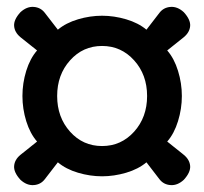

<svg xmlns="http://www.w3.org/2000/svg" viewBox="-20 -616 600 564"><path d="M185.8 -438.7Q147.9 -396.5 147.9 -334Q147.9 -271.5 185.8 -229.2Q223.6 -187 279.8 -187Q335.9 -187 374 -229.2Q412.1 -271.5 412.1 -334Q412.1 -396.5 374 -438.7Q335.9 -481 279.8 -481Q223.6 -481 185.8 -438.7ZM40 -87.9Q20 -109.9 21.5 -128.4Q22.9 -147 40 -161.1L88.9 -200.2Q68.4 -223.6 57.1 -260Q45.9 -296.4 45.9 -334Q45.9 -371.6 57.1 -408Q68.4 -444.3 88.9 -467.8L40 -506.8Q22.9 -521 21.5 -539.6Q20 -558.1 40 -580.1Q58.6 -597.2 79.1 -595.7Q99.6 -594.2 111.8 -578.1L149.9 -528.8Q173.8 -548.8 209.2 -559.3Q244.6 -569.8 279.8 -569.8Q314.9 -569.8 350.6 -559.3Q386.2 -548.8 410.2 -528.8L448.2 -578.1Q460.4 -594.2 481 -595.7Q501.5 -597.2 520 -580.1Q540 -558.1 538.6 -539.6Q537.1 -521 520 -506.8L471.2 -467.8Q491.7 -444.3 502.9 -408Q514.2 -371.6 514.2 -334Q514.2 -296.4 502.9 -260Q491.7 -223.6 471.2 -200.2L520 -161.1Q537.1 -147 538.6 -128.4Q540 -109.9 520 -87.9Q501.5 -70.8 481 -72.3Q460.4 -73.7 448.2 -89.8L410.2 -139.2Q386.2 -119.1 350.6 -108.6Q314.9 -98.1 279.8 -98.1Q244.6 -98.1 209.2 -108.6Q173.8 -119.1 149.9 -139.2L111.8 -89.8Q99.6 -73.7 79.1 -72.3Q58.6 -70.8 40 -87.9Z"/></svg>

Font: Linguistics Pro
Style: Bold
Weight: 700
Designer: Stefan Peev, Context Ltd
Foundry: Stefan Peev, Context Ltd
Version: Version 001.000